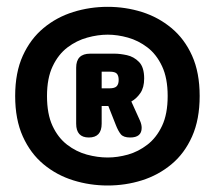

<svg xmlns="http://www.w3.org/2000/svg" viewBox="-20 -706 659 576"><path d="M303 -149.5Q249.5 -149.5 199.8 -165Q150 -180.5 110.8 -213Q71.5 -245.5 48.5 -296.5Q25.5 -347.5 25.5 -418Q25.5 -488.5 48.5 -539Q71.5 -589.5 110.8 -622Q150 -654.5 199.8 -670Q249.5 -685.5 303 -685.5Q356.5 -685.5 405.8 -670Q455 -654.5 494.2 -622Q533.5 -589.5 556.2 -539Q579 -488.5 579 -418Q579 -347.5 556.2 -296.5Q533.5 -245.5 494.2 -213Q455 -180.5 405.8 -165Q356.5 -149.5 303 -149.5ZM121 -418Q121 -364 137.5 -328.5Q154 -293 181.2 -272Q208.5 -251 240.5 -242.2Q272.5 -233.5 303 -233.5Q332.5 -233.5 363.8 -242.2Q395 -251 422.2 -272Q449.5 -293 466.2 -328.5Q483 -364 483 -418Q483 -471.5 466.2 -507.2Q449.5 -543 422.2 -563.8Q395 -584.5 363.8 -593.2Q332.5 -602 303 -602Q273.5 -602 241.8 -593.2Q210 -584.5 182.5 -563.8Q155 -543 138 -507.2Q121 -471.5 121 -418ZM208.5 -335V-503Q208.5 -545 250.5 -545H324Q340 -545 360.8 -540.5Q381.5 -536 397 -520.2Q412.5 -504.5 412.5 -470.5Q412.5 -443.5 401.2 -427Q390 -410.5 374 -401.5L400 -344Q405 -332.5 405 -322.5Q405 -293.5 370.5 -293.5Q350.5 -293.5 342.5 -303.2Q334.5 -313 327.5 -331L305 -388H285V-335Q285 -293.5 246.5 -293.5Q208.5 -293.5 208.5 -335ZM285 -441H308.5Q324 -441 330 -447.2Q336 -453.5 336 -466Q336 -479 330.5 -485Q325 -491 309 -491H285Z"/></svg>

Font: Sono Monospace ExtraBold
Style: Regular
Weight: 800
Version: Version 2.112